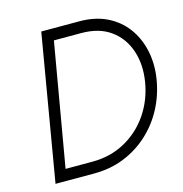

<svg xmlns="http://www.w3.org/2000/svg" viewBox="-104 -796 850 891"><g transform="rotate(-15 321.0 -350.0)"><path d="M117 -55 219 -645H350Q436 -645 491 -605Q546 -565 568.5 -498Q591 -431 578 -350Q564 -265 518.5 -198.5Q473 -132 403 -93.5Q333 -55 246 -55ZM83 0H108H241Q318 0 384 -26.5Q450 -53 502 -100.5Q554 -148 587.5 -211.5Q621 -275 633 -350Q644 -421 630 -484.5Q616 -548 580 -596.5Q544 -645 487.5 -672.5Q431 -700 356 -700H228H202H173L54 0Z"/></g></svg>

Font: Jost* 300 Light Italic
Style: Italic
Weight: 300
Italic angle: -10°
Version: Version 3.200; ttfautohint (v0.97) -l 8 -r 50 -G 200 -x 14 -